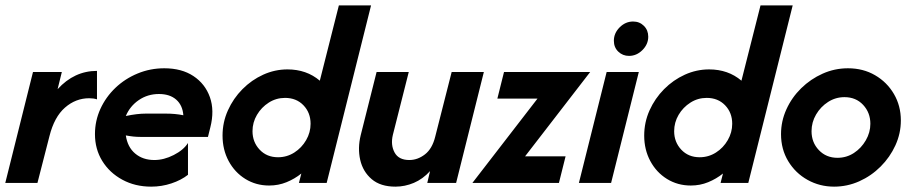

<svg xmlns="http://www.w3.org/2000/svg" viewBox="-26 -687 3428 721"><path d="M-6.2 0 97.9 -416.7H206.2L190.3 -352.1Q252.8 -420.8 338.2 -420.8V-313.9Q325.7 -318.1 309 -318.1Q258.3 -318.1 218.1 -283Q177.8 -247.9 159.7 -175.7L114.6 0Z M541.7 13.9Q481.2 13.9 433.3 -12.2Q385.4 -38.2 358 -82.6Q330.6 -127.1 330.6 -183.3Q330.6 -233.3 351 -278.1Q371.5 -322.9 407.6 -357.3Q443.8 -391.7 491 -411.1Q538.2 -430.6 591 -430.6Q656.2 -430.6 700.3 -401.4Q744.4 -372.2 762.2 -322.2Q779.9 -272.2 763.9 -209L754.9 -172.9H500.7Q487.5 -172.9 474.3 -174.3Q461.1 -175.7 446.5 -178.5Q452.8 -134.7 481.6 -110.4Q510.4 -86.1 553.5 -86.1Q589.6 -86.1 626.4 -104.9Q663.2 -123.6 679.9 -150V-30.6Q654.2 -10.4 617.7 1.7Q581.2 13.9 541.7 13.9ZM446.5 -251.4Q488.9 -260.4 522.2 -260.4H595.8Q632.6 -260.4 662.5 -254.2Q659.7 -291.7 635.8 -312.8Q611.8 -334 570.8 -334Q528.5 -334 495.1 -311.1Q461.8 -288.2 446.5 -251.4Z M984.7 9.7Q935.4 9.7 895.5 -14.9Q855.6 -39.6 832.6 -82.3Q809.7 -125 809.7 -177.8Q809.7 -227.8 829.9 -272.6Q850 -317.4 884.4 -352.1Q918.8 -386.8 962.5 -406.6Q1006.2 -426.4 1053.5 -426.4Q1125 -426.4 1175 -384L1246.5 -666.7H1367.4L1200.7 0H1096.5L1105.6 -35.4Q1080.6 -15.3 1050 -2.8Q1019.4 9.7 984.7 9.7ZM1018.1 -96.5Q1051.4 -96.5 1079.2 -114.2Q1106.9 -131.9 1123.6 -160.8Q1140.3 -189.6 1140.3 -222.2Q1140.3 -263.9 1113.5 -291.7Q1086.8 -319.4 1044.4 -319.4Q1011.1 -319.4 983.3 -301.7Q955.6 -284 938.9 -255.6Q922.2 -227.1 922.2 -194.4Q922.2 -153.5 949 -125Q975.7 -96.5 1018.1 -96.5Z M1459 13.9Q1402.8 13.9 1369.8 -14.2Q1336.8 -42.4 1326.7 -86.5Q1316.7 -130.6 1328.5 -179.2L1388.2 -416.7H1509L1449.3 -180.6Q1440.3 -143.1 1455.6 -114.6Q1470.8 -86.1 1511.1 -86.1Q1542.4 -86.1 1569.8 -107.3Q1597.2 -128.5 1608.3 -173.6L1670.1 -416.7H1791L1686.8 0H1578.5L1588.9 -44.4Q1561.8 -14.6 1528.1 -0.3Q1494.4 13.9 1459 13.9Z M1747.9 0 1992.4 -316.7H1841.7L1866.7 -416.7H2190.3L1945.8 -100H2097.9L2072.9 0Z M2147.9 0 2252.1 -416.7H2372.9L2268.8 0ZM2336.1 -477.1Q2312.5 -477.1 2295.8 -493.1Q2279.2 -509 2279.2 -534Q2279.2 -562.5 2301 -584.4Q2322.9 -606.2 2351.4 -606.2Q2375.7 -606.2 2392 -589.9Q2408.3 -573.6 2408.3 -549.3Q2408.3 -520.8 2386.5 -499Q2364.6 -477.1 2336.1 -477.1Z M2568.1 9.7Q2518.8 9.7 2478.8 -14.9Q2438.9 -39.6 2416 -82.3Q2393.1 -125 2393.1 -177.8Q2393.1 -227.8 2413.2 -272.6Q2433.3 -317.4 2467.7 -352.1Q2502.1 -386.8 2545.8 -406.6Q2589.6 -426.4 2636.8 -426.4Q2708.3 -426.4 2758.3 -384L2829.9 -666.7H2950.7L2784 0H2679.9L2688.9 -35.4Q2663.9 -15.3 2633.3 -2.8Q2602.8 9.7 2568.1 9.7ZM2601.4 -96.5Q2634.7 -96.5 2662.5 -114.2Q2690.3 -131.9 2706.9 -160.8Q2723.6 -189.6 2723.6 -222.2Q2723.6 -263.9 2696.9 -291.7Q2670.1 -319.4 2627.8 -319.4Q2594.4 -319.4 2566.7 -301.7Q2538.9 -284 2522.2 -255.6Q2505.6 -227.1 2505.6 -194.4Q2505.6 -153.5 2532.3 -125Q2559 -96.5 2601.4 -96.5Z M3106.2 13.9Q3052.1 13.9 3006.6 -11.5Q2961.1 -36.8 2934 -81.6Q2906.9 -126.4 2906.9 -183.3Q2906.9 -231.9 2927.1 -276.4Q2947.2 -320.8 2982.6 -355.6Q3018.1 -390.3 3063.2 -410.4Q3108.3 -430.6 3158.3 -430.6Q3215.3 -430.6 3260.1 -404.5Q3304.9 -378.5 3330.9 -334Q3356.9 -289.6 3356.9 -234.7Q3356.9 -186.1 3336.5 -141.3Q3316 -96.5 3280.9 -61.5Q3245.8 -26.4 3200.7 -6.2Q3155.6 13.9 3106.2 13.9ZM3118.8 -94.4Q3152.8 -94.4 3180.6 -112.5Q3208.3 -130.6 3225.3 -160.1Q3242.4 -189.6 3242.4 -222.2Q3242.4 -263.9 3215.3 -293.1Q3188.2 -322.2 3145.1 -322.2Q3111.8 -322.2 3083.7 -304.2Q3055.6 -286.1 3038.5 -256.9Q3021.5 -227.8 3021.5 -194.4Q3021.5 -152.1 3049 -123.3Q3076.4 -94.4 3118.8 -94.4Z"/></svg>

Font: Afacad
Style: Bold Italic
Weight: 700
Italic angle: -14°
Designer: Kristian Moeller
Foundry: Dicotype
Version: Version 1.000; ttfautohint (v1.8.4.7-5d5b)